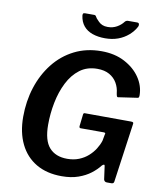

<svg xmlns="http://www.w3.org/2000/svg" viewBox="-101 -1035 949 1125"><g transform="rotate(10 373.5 -472.0)"><path d="M343 10Q254 10 191 -27Q128 -64 94.5 -132.5Q61 -201 61 -294Q61 -387 87.5 -469.5Q114 -552 164.5 -616Q215 -680 286.5 -716Q358 -752 447 -752Q526 -752 585 -721Q644 -690 677 -641.5Q710 -593 711 -537Q711 -521 704 -520L588 -503Q584 -502 581.5 -507Q579 -512 577 -525Q574 -558 558 -585.5Q542 -613 513 -629.5Q484 -646 441 -646Q380 -646 337 -613.5Q294 -581 266.5 -526.5Q239 -472 226 -406Q213 -340 213 -274Q213 -180 250.5 -138Q288 -96 357 -96Q396 -96 427 -108.5Q458 -121 481 -141.5Q504 -162 519.5 -186.5Q535 -211 543 -236L550 -274Q556 -286 541 -286H404Q395 -286 396 -298L404 -368Q405 -377 413 -377L688 -376Q698 -376 701 -373Q704 -370 702 -361L653 -12Q651 0 638 0H611Q596 0 592 -14L581 -94Q580 -100 575.5 -99.5Q571 -99 564 -92Q545 -67 514.5 -43.5Q484 -20 441.5 -5Q399 10 343 10ZM623 -954Q632 -954 634.5 -947Q637 -940 633 -931Q618 -902 591 -878.5Q564 -855 529.5 -842.5Q495 -830 453 -830Q411 -830 378 -841.5Q345 -853 325 -877Q305 -901 300 -937Q299 -943 301 -948.5Q303 -954 312 -954H368Q375 -954 377.5 -949Q380 -944 386 -936Q393 -928 402.5 -918.5Q412 -909 425 -903.5Q438 -898 457 -898Q487 -898 511 -911.5Q535 -925 550 -945Q554 -950 559 -952Q564 -954 568 -954Z"/></g></svg>

Font: Libre Franklin SemiBold
Style: Italic
Weight: 600
Italic angle: -8°
Designer: Pablo Impallari, Rodrigo Fuenzalida, Nhung Nguyen
Foundry: Impallari Type
Version: Version 3.000